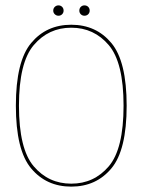

<svg xmlns="http://www.w3.org/2000/svg" viewBox="-20 -690 551 714"><path d="M245 4Q337.5 4 394.2 -63.8Q451 -131.5 451 -297Q451 -462 394.2 -530Q337.5 -598 245 -598Q152.5 -598 95.8 -530Q39 -462 39 -297Q39 -131.5 95.8 -63.8Q152.5 4 245 4ZM245 -7Q160.5 -7 105.5 -71.5Q50.5 -136 50.5 -297Q50.5 -457.5 105.5 -522.2Q160.5 -587 245 -587Q329.5 -587 384.5 -522.2Q439.5 -457.5 439.5 -297Q439.5 -136 384.5 -71.5Q329.5 -7 245 -7ZM197.5 -631.5Q205.5 -631.5 211 -637Q216.5 -642.5 216.5 -650.5Q216.5 -659 211 -664.5Q205.5 -670 197.5 -670Q189.5 -670 183.8 -664.5Q178 -659 178 -650.5Q178 -642.5 183.8 -637Q189.5 -631.5 197.5 -631.5ZM294 -631.5Q302.5 -631.5 308 -637Q313.5 -642.5 313.5 -650.5Q313.5 -659 308 -664.5Q302.5 -670 294 -670Q286 -670 280.5 -664.5Q275 -659 275 -650.5Q275 -642.5 280.5 -637Q286 -631.5 294 -631.5Z"/></svg>

Font: Anybody UltraCondensed Thin Thin
Style: Regular
Weight: 250
Version: Version 1.111